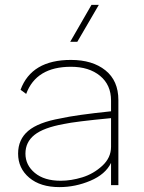

<svg xmlns="http://www.w3.org/2000/svg" viewBox="-20 -755 588 785"><path d="M270 -510Q358 -510 411 -467.5Q464 -425 464 -346V-80V2H434V-86V-89Q411 -42 349.5 -16Q288 10 223 10Q145 10 99.5 -28.5Q54 -67 54 -127Q54 -185 95.5 -220Q137 -255 228 -271Q290 -285 434 -300V-344Q434 -408 389 -445Q344 -482 270 -482Q128 -482 87 -371L64 -388Q109 -510 270 -510ZM228 -16Q271 -16 316.5 -30Q362 -44 398 -77Q434 -110 434 -155V-272Q287 -258 241 -248Q158 -233 121 -203.5Q84 -174 84 -127Q84 -80 122.5 -48Q161 -16 228 -16ZM267 -584 354 -735H384L296 -584Z"/></svg>

Font: Human Sans ExtraLight
Style: Regular
Weight: 200
Designer: Tim Radville
Foundry: Continuum
Version: Version 1.000;FEAKit 1.0